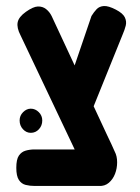

<svg xmlns="http://www.w3.org/2000/svg" viewBox="-20 -607 463 636"><path d="M308 9 234 -98 48 -490Q35 -515 38.5 -533Q42 -551 66 -568Q90 -585 105.5 -585.5Q121 -586 132.5 -577Q144 -568 151 -554L335 -159Q343 -143 349 -129.5Q355 -116 360 -105Q368 -90 368 -69.5Q368 -49 361 -31Q354 -13 340.5 -1.5Q327 10 308 9ZM95 9Q79 9 65 5.5Q51 2 42.5 -11Q34 -24 34 -51Q34 -79 42.5 -91.5Q51 -104 65 -108Q79 -112 95 -112H313L315 9ZM268 -200 188 -275 283 -554Q291 -567 300 -576.5Q309 -586 324 -587Q339 -588 364 -575Q387 -563 393.5 -549.5Q400 -536 396.5 -522Q393 -508 386 -492ZM82 -167Q67 -167 56 -179Q45 -191 45 -208Q45 -224 56.5 -235.5Q68 -247 82 -247Q97 -247 108.5 -235.5Q120 -224 120 -208Q120 -191 109 -179Q98 -167 82 -167Z"/></svg>

Font: Fredoka Condensed Medium
Style: Regular
Weight: 500
Width: 3
Designer: Ben Nathan
Foundry: Milena B. Brandão, Ben Nathan
Version: Version 2.001